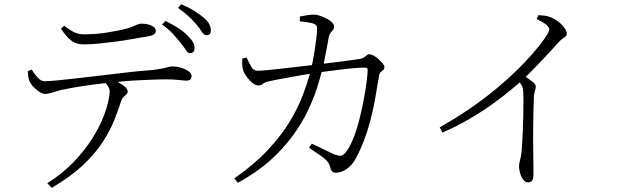

<svg xmlns="http://www.w3.org/2000/svg" viewBox="-20 -831 2990 917"><path d="M113 -491 131 -499Q144 -478 160 -460.5Q176 -443 193 -443Q214 -443 253.5 -447Q293 -451 346 -457Q399 -463 459 -470Q519 -477 581 -484.5Q643 -492 702 -496Q737 -500 756 -504Q775 -508 785.5 -511Q796 -514 804 -514Q822 -514 843 -508Q864 -502 879.5 -491.5Q895 -481 895 -468Q895 -458 890 -452Q885 -446 869 -446Q859 -446 833.5 -449Q808 -452 772 -452Q738 -452 670 -449Q610 -447 542 -440Q560 -430 574 -419Q590 -406 590 -394Q590 -386 583.5 -380Q577 -374 569.5 -367Q562 -360 558 -347Q546 -309 526.5 -259Q507 -209 471.5 -154Q436 -99 377 -43Q318 13 227 66L206 44Q280 -3 331.5 -57Q383 -111 417 -164Q451 -217 470 -263.5Q489 -310 496.5 -344Q504 -378 504 -392Q504 -407 495 -421Q491 -427 484 -434Q455 -431 425 -427Q372 -420 330 -412.5Q288 -405 271 -401Q248 -395 229.5 -389Q211 -383 195 -382Q185 -382 169 -392Q153 -402 139 -417Q125 -432 120 -446Q116 -455 115 -465.5Q114 -476 113 -491ZM681 -656Q652 -652 614 -645Q576 -638 534.5 -632.5Q493 -627 453 -623Q413 -619 379 -619Q343 -619 319 -638.5Q295 -658 271 -694L287 -708Q315 -686 335.5 -676.5Q356 -667 381 -667Q410 -667 441.5 -669.5Q473 -672 503 -677.5Q533 -683 559 -688Q590 -695 607 -701.5Q624 -708 634 -713Q644 -718 655 -718Q684 -718 704 -708.5Q724 -699 724 -683Q724 -673 714.5 -666.5Q705 -660 681 -656ZM842 -627Q826 -647 806 -669Q786 -691 754 -714L770 -731Q805 -714 832 -696.5Q859 -679 876 -661Q894 -643 902 -629Q910 -615 909 -599Q909 -589 902.5 -582.5Q896 -576 887 -577Q876 -578 867 -593Q858 -608 842 -627ZM919 -713Q902 -733 882 -752Q862 -771 830 -793L845 -811Q881 -796 907 -779.5Q933 -763 951 -748Q971 -732 979 -716.5Q987 -701 987 -686Q987 -674 981.5 -668Q976 -662 966 -663Q953 -664 944 -679Q935 -694 919 -713Z M1412 -752Q1427 -755 1447.5 -758.5Q1468 -762 1481 -761Q1494 -761 1510.5 -755Q1527 -749 1542 -741Q1557 -733 1566.5 -723Q1576 -713 1576 -705Q1576 -695 1571 -689Q1566 -683 1559 -674.5Q1552 -666 1549 -647Q1546 -629 1540.5 -600.5Q1535 -572 1529 -542Q1527 -535 1526 -527Q1536 -528 1545 -529Q1595 -535 1635 -540.5Q1675 -546 1696 -549Q1710 -551 1717.5 -556Q1725 -561 1731 -566.5Q1737 -572 1745 -572Q1752 -572 1764 -565.5Q1776 -559 1787.5 -548.5Q1799 -538 1807.5 -528Q1816 -518 1816 -511Q1816 -501 1810.5 -497Q1805 -493 1798.5 -487Q1792 -481 1790 -468Q1781 -411 1771.5 -358Q1762 -305 1749 -256Q1736 -207 1719 -161.5Q1702 -116 1679 -74Q1667 -51 1650 -35.5Q1633 -20 1616 -13Q1599 -6 1584 -6Q1574 -6 1567 -12Q1560 -18 1557 -33Q1552 -52 1539 -65Q1526 -78 1505 -92Q1484 -106 1456 -125L1469 -145Q1488 -136 1510 -125.5Q1532 -115 1550.5 -106Q1569 -97 1578 -93Q1598 -86 1608.5 -87.5Q1619 -89 1630 -102Q1649 -125 1666 -166.5Q1683 -208 1695.5 -257Q1708 -306 1717 -354Q1726 -402 1731 -440Q1736 -478 1736 -497Q1736 -508 1724 -508Q1702 -508 1670.5 -505.5Q1639 -503 1604.5 -498.5Q1570 -494 1540 -490Q1527 -489 1516 -487Q1508 -454 1493 -408Q1477 -358 1449.5 -300.5Q1422 -243 1378 -182.5Q1334 -122 1270 -64.5Q1206 -7 1116 42L1099 21Q1195 -46 1259 -114.5Q1323 -183 1363 -249Q1403 -315 1426 -376Q1447 -431 1460 -478Q1446 -476 1431 -474Q1398 -468 1364.5 -462Q1331 -456 1304.5 -451Q1278 -446 1266 -443Q1243 -438 1235 -430.5Q1227 -423 1213 -423Q1200 -423 1185 -435.5Q1170 -448 1158.5 -464Q1147 -480 1143 -490Q1138 -504 1137 -520.5Q1136 -537 1137 -551L1158 -556Q1167 -536 1178.5 -514.5Q1190 -493 1210 -493Q1226 -493 1261.5 -496.5Q1297 -500 1344.5 -505.5Q1392 -511 1444 -517Q1457 -519 1470 -520Q1472 -527 1473 -534Q1478 -561 1483 -592Q1488 -623 1491 -649Q1494 -675 1494 -688Q1495 -703 1491.5 -708.5Q1488 -714 1475 -719Q1462 -723 1443.5 -725.5Q1425 -728 1412 -729Z M2543 -740 2552 -759Q2568 -758 2582.5 -756Q2597 -754 2611 -748Q2629 -741 2646.5 -727.5Q2664 -714 2675.5 -698Q2687 -682 2687 -670Q2687 -662 2682 -657.5Q2677 -653 2667 -646.5Q2657 -640 2643 -624Q2614 -591 2572 -547Q2537 -509 2491 -464Q2506 -454 2519 -444Q2539 -430 2539 -417Q2539 -409 2535 -398Q2531 -387 2530 -369Q2527 -295 2526.5 -223Q2526 -151 2527 -93.5Q2528 -36 2528 -4Q2528 22 2522 31Q2516 40 2503 40Q2489 40 2479 27Q2469 14 2464 -4Q2459 -22 2459 -36Q2459 -50 2463.5 -65.5Q2468 -81 2471 -106Q2473 -125 2474.5 -155.5Q2476 -186 2477.5 -221Q2479 -256 2479.5 -290Q2480 -324 2480 -351Q2480 -378 2479 -391Q2478 -409 2473 -421Q2470 -428 2462 -437Q2444 -421 2418 -400Q2382 -370 2333.5 -335Q2285 -300 2224 -264Q2163 -228 2093 -198L2080 -223Q2158 -267 2225 -313Q2292 -359 2347.5 -405Q2403 -451 2447 -494Q2491 -537 2523 -574Q2555 -611 2576 -640Q2603 -677 2603 -690Q2603 -701 2590.5 -712Q2578 -723 2543 -740Z"/></svg>

Font: Early Summer Mincho Light
Style: Regular
Weight: 300
Designer: GuiWonder
Version: Version 1.002